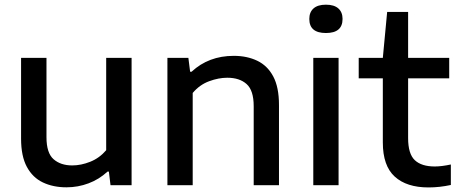

<svg xmlns="http://www.w3.org/2000/svg" viewBox="-20 -791 1958 820"><path d="M264 9Q207 9 163.2 -11.8Q119.5 -32.5 94.8 -78.2Q70 -124 70 -199V-544H178.5V-205Q178.5 -137.5 208.8 -111Q239 -84.5 288.5 -84.5Q326 -84.5 365.5 -100.2Q405 -116 433.5 -149.5V-544H542V0H452L445 -58H439Q403.5 -25 358.2 -8Q313 9 264 9Z M695 0V-544H784.5L792 -484.5H798Q871 -552.5 978.5 -552.5Q1035 -552.5 1078.8 -531.5Q1122.5 -510.5 1147 -464.5Q1171.5 -418.5 1171.5 -342.5V0H1063.5V-337.5Q1063.5 -405 1033.2 -432Q1003 -459 950.5 -459Q913.5 -459 873 -444Q832.5 -429 803 -394V0Z M1318 0V-544H1426V0ZM1372 -650Q1301 -650 1301 -710Q1301 -739 1319 -755Q1337 -771 1372 -771Q1407 -771 1425 -755Q1443 -739 1443 -710Q1443 -650 1372 -650Z M1810 9.5Q1716.5 9.5 1665.8 -36.8Q1615 -83 1615 -182.5V-456.5H1512V-544H1615L1633.5 -740H1723V-544H1898.5V-456.5H1723V-201Q1723 -134 1751.5 -107Q1780 -80 1837 -80Q1865.5 -80 1905.5 -88.5V-1Q1857.5 9.5 1810 9.5Z"/></svg>

Font: Encode Sans SemiExpanded SemiExpanded Medium
Style: Regular
Weight: 500
Width: 6
Designer: Multiple Designers
Foundry: Impallari Type
Version: Version 3.000; ttfautohint (v1.8.3) -l 8 -r 50 -G 200 -x 14 